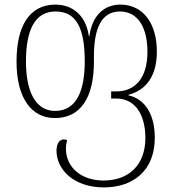

<svg xmlns="http://www.w3.org/2000/svg" viewBox="-20 -566 755 836"><path d="M432 250C562 250 654 175 654 34C654 -60 617 -134 539 -151V-153C617 -174 663 -235 663 -342C663 -460 606 -546 504 -546C437 -546 382 -503 369 -408H367C354 -503 291 -546 222 -546C108 -546 52 -453 52 -298C52 -140 116 -52 219 -52C329 -52 389 -138 389 -298V-321C389 -441 421 -516 502 -516C587 -516 622 -436 622 -341C622 -225 568 -168 486 -168H464V-137H486C574 -137 613 -59 613 35C613 153 540 220 431 220C333 220 267 162 267 81C267 69 269 57 272 45C268 42 263 41 258 41C241 41 226 57 226 90C226 172 301 250 432 250ZM220 -83C134 -83 93 -169 93 -298C93 -432 130 -516 222 -516C314 -516 349 -441 349 -298C349 -173 314 -83 220 -83Z"/></svg>

Font: Noto Serif Georgian Condensed ExtraLight
Style: Regular
Weight: 200
Width: 3
Designer: Monotype Design Team, Akaki Razmadze
Foundry: Google LLC
Version: Version 2.003